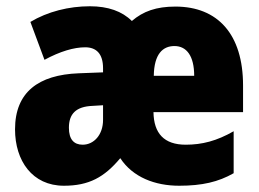

<svg xmlns="http://www.w3.org/2000/svg" viewBox="-20 -583 828 613"><path d="M540 -562C479 -562 437 -547 401 -516C370 -547 325 -563 267 -563C200 -563 132 -546 77 -513L122 -392C172 -419 216 -432 252 -432C287 -432 309 -412 309 -365V-352L231 -349C103 -344 28 -289 28 -170C28 -70 83 10 184 10C264 10 313 -17 364 -78C404 -17 475 10 552 10C625 10 677 -2 726 -30V-164C672 -133 625 -121 573 -121C504 -121 471 -157 470 -225H756V-310C756 -474 675 -562 540 -562ZM537 -436C576 -436 600 -404 600 -341H471C472 -411 500 -436 537 -436ZM276 -245 309 -247V-200C309 -153 280 -121 244 -121C216 -121 200 -138 200 -175C200 -219 222 -243 276 -245Z"/></svg>

Font: Noto Sans Georgian Condensed Black
Style: Regular
Weight: 900
Width: 3
Designer: Monotype Design Team, Akaki Razmadze
Foundry: Google LLC
Version: Version 2.005